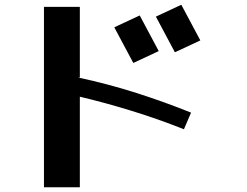

<svg xmlns="http://www.w3.org/2000/svg" viewBox="-20 -718 1040 808"><path d="M743 -698 823 -548 716 -498 636 -648ZM165 70V-689H316V-392H308Q369 -379 431.5 -362.5Q494 -346 555 -326.5Q616 -307 674 -286Q732 -265 784 -244L754 -174Q646 -217 534 -251.5Q422 -286 316 -311V70ZM568 -653 648 -503 541 -453 461 -603Z"/></svg>

Font: Cafe24 ClassicType
Style: Regular
Weight: 400
Designer: Cafe24 thkim, hmlim, mnelim & 4IR
Foundry: Cafe24
Version: Version 1.000